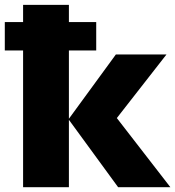

<svg xmlns="http://www.w3.org/2000/svg" viewBox="-20 -780 730 800"><path d="M76.2 -759.8H267.1V-688H380.9V-569.8H267.1V-285.2L462.9 -553.2H673.8L466.8 -288.1L689.9 0H472.2L267.1 -280.8V0H76.2V-569.8H0V-688H76.2Z"/></svg>

Font: Black Ops One [rus by aLiNcE]
Style: Regular
Weight: 400
Designer: James Grieshaber
Foundry: James Grieshaber
Version: Version 1.002;May 25, 2024;FontCreator 13.0.0.2680 64-bit